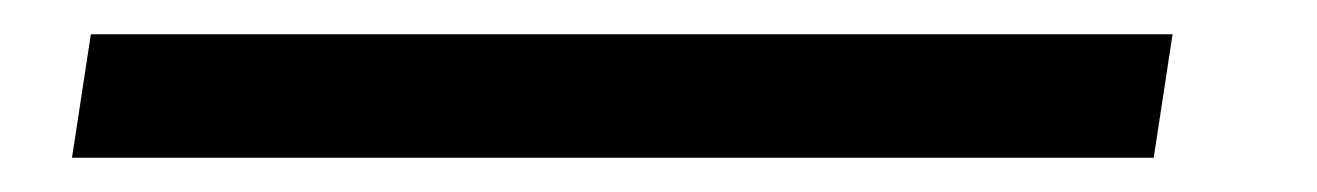

<svg xmlns="http://www.w3.org/2000/svg" viewBox="-20 100 768 112"><path d="M33 120 22 192H653L664 120Z"/></svg>

Font: Charger Sport
Style: ExtObl
Weight: 400
Designer: Jasper
Foundry: Cannot Into Space Fonts
Version: Version 1.1